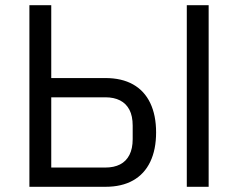

<svg xmlns="http://www.w3.org/2000/svg" viewBox="-20 -718 915 738"><path d="M93 0V-698H177V-418H385Q448 -418 491.5 -393.5Q535 -369 557.5 -322Q580 -275 580 -209Q580 -143 557.5 -96Q535 -49 491.5 -24.5Q448 0 385 0ZM177 -74H385Q418 -74 441.5 -86Q465 -98 477.5 -122.5Q490 -147 490 -183V-235Q490 -272 477.5 -296Q465 -320 441.5 -332Q418 -344 385 -344H177ZM698 0V-698H782V0Z"/></svg>

Font: IBM Plex Sans Var
Style: Regular
Weight: 400
Designer: Mike Abbink, Paul van der Laan, Pieter van Rosmalen
Foundry: Bold Monday
Version: Version 3.000